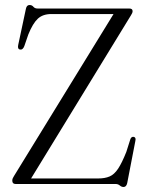

<svg xmlns="http://www.w3.org/2000/svg" viewBox="-20 -734 586 766"><path d="M502.5 -673 104 -22H371.5Q398.5 -22 417.2 -30Q436 -38 451.2 -61Q466.5 -84 484 -128L500 -178.5Q504 -189.5 513.5 -188Q523.5 -186 520 -171.5L487.5 -3.5Q484 12 473 12Q465 12 458 6Q451 0 441 0H42Q29 0 29 -13.5Q29 -18.5 31 -23Q33 -27.5 36 -32L433 -678H185Q151 -678 131 -659.5Q111 -641 93 -596.5L77 -550Q71 -534 59 -536.5Q49.5 -538.5 52.5 -554L83.5 -699.5Q86.5 -714 98 -714Q107.5 -714 113.2 -707Q119 -700 130 -700H496Q509 -700 509 -689.5Q509 -682.5 502.5 -673Z"/></svg>

Font: Fraunces 144pt S050 Light
Style: Regular
Weight: 300
Version: Version 1.000; ttfautohint (v1.8.3)